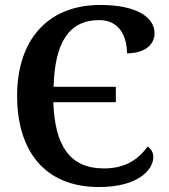

<svg xmlns="http://www.w3.org/2000/svg" viewBox="-20 -744 681 774"><path d="M379 10C536 10 598 -59 598 -111C598 -130 589 -144 575 -153C543 -109 493 -65 399 -65C261 -65 201 -157 195 -332H447V-394H196C201 -570 256 -663 380 -663C464 -663 492 -593 492 -529C561 -529 603 -562 603 -610C603 -674 531 -724 385 -724C164 -724 49 -574 49 -358C49 -137 159 10 379 10Z"/></svg>

Font: Noto Serif SemiBold
Style: Regular
Weight: 600
Designer: Monotype Design Team
Foundry: Monotype Imaging Inc.
Version: Version 2.013